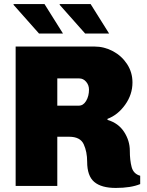

<svg xmlns="http://www.w3.org/2000/svg" viewBox="-20 -915 722 945"><path d="M632 -509Q632 -450 596 -399.5Q560 -349 509 -330V-325Q563 -309 591 -265.5Q619 -222 619 -173Q619 -126 628 -92.5Q637 -59 670 -50V-9Q624 10 550 10Q479 10 444 -19.5Q409 -49 409 -119Q409 -168 392 -205Q375 -242 320 -242H262V0H57V-686H444Q493 -686 536 -663Q579 -640 605.5 -599.5Q632 -559 632 -509ZM262 -529V-395H368Q390 -395 404 -418.5Q418 -442 418 -474Q418 -496 404 -512.5Q390 -529 370 -529ZM290 -750H172L46 -892L48 -895H199ZM517 -750H399L273 -892L275 -895H426Z"/></svg>

Font: Chivo Black
Style: Regular
Weight: 900
Designer: Hector Gatti
Foundry: Omnibus-Type
Version: Version 1.007